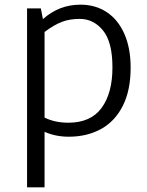

<svg xmlns="http://www.w3.org/2000/svg" viewBox="-20 -567 628 823"><path d="M540 -277Q540 -180 506.5 -113.5Q473 -47 413 -14Q353 19 275 19Q218 19 171 -2V236H96V-531H155L164 -485Q233 -547 325 -547Q389 -547 437.5 -515Q486 -483 513 -422Q540 -361 540 -277ZM462 -278Q462 -387 421.5 -436.5Q381 -486 322 -486Q278 -486 244.5 -473Q211 -460 171 -430V-63Q215 -41 273 -41Q369 -41 415.5 -104.5Q462 -168 462 -278Z"/></svg>

Font: Martel Sans Light
Style: Regular
Weight: 300
Designer: Dan Reynolds and Mathieu Réguer
Foundry: Dan Reynolds and Mathieu Réguer
Version: Version 1.002; ttfautohint (v1.1) -l 5 -r 5 -G 72 -x 0 -D la